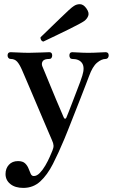

<svg xmlns="http://www.w3.org/2000/svg" viewBox="-20 -715 569 938"><path d="M94 203Q54 203 30.5 184Q7 165 7 135Q7 108 23.5 90Q40 72 68 72Q91 72 102.5 83Q114 94 119.5 108.5Q125 123 130 134Q135 145 145 145Q160 145 174.5 130Q189 115 201.5 93.5Q214 72 223 51.5Q232 31 236 21Q242 7 241.5 -4Q241 -15 234 -30Q231 -37 220 -62.5Q209 -88 193.5 -124.5Q178 -161 161 -201Q144 -241 128.5 -277.5Q113 -314 102 -339.5Q91 -365 88 -372Q76 -400 64 -413.5Q52 -427 32 -427Q25 -427 21 -432Q17 -437 17 -444Q17 -460 32 -460Q43 -460 69.5 -458.5Q96 -457 122 -457Q148 -457 179 -458.5Q210 -460 221 -460Q235 -460 235 -444Q235 -437 231.5 -432Q228 -427 221 -427Q197 -427 189.5 -417Q182 -407 186 -393Q189 -386 200 -359.5Q211 -333 225.5 -297.5Q240 -262 254.5 -227.5Q269 -193 279.5 -169Q290 -145 291 -142Q294 -135 298 -135Q302 -135 304 -140Q307 -147 315 -167Q323 -187 333 -213.5Q343 -240 353.5 -267Q364 -294 372 -315.5Q380 -337 382 -345Q395 -386 381 -406.5Q367 -427 333 -427Q326 -427 322.5 -432Q319 -437 319 -444Q319 -460 333 -460Q344 -460 365 -458.5Q386 -457 411 -457Q437 -457 461.5 -458.5Q486 -460 496 -460Q511 -460 511 -444Q511 -437 507 -432Q503 -427 496 -427Q476 -427 454 -408.5Q432 -390 415 -343Q412 -335 400.5 -305Q389 -275 373 -234Q357 -193 340.5 -151.5Q324 -110 311.5 -78Q299 -46 294 -35Q266 32 238.5 86Q211 140 176.5 171.5Q142 203 94 203ZM192 -512Q185 -513 181 -519.5Q177 -526 178 -533Q181 -535 196 -550Q211 -565 232.5 -585.5Q254 -606 276 -627.5Q298 -649 315.5 -665Q333 -681 340 -685Q354 -695 371 -694.5Q388 -694 402 -674Q417 -653 411 -637.5Q405 -622 391 -612Q384 -607 363.5 -596Q343 -585 315.5 -571.5Q288 -558 261 -545Q234 -532 215 -523Q196 -514 192 -512Z"/></svg>

Font: Zen Old Mincho
Style: Bold
Weight: 700
Designer: Yoshimichi Ohira
Foundry: Positype
Version: Version 1.500